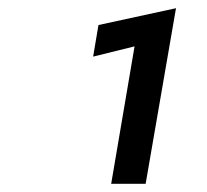

<svg xmlns="http://www.w3.org/2000/svg" viewBox="-20 -723 505 468"><path d="M207 -585 308 -610 251 -275H335L409 -703L220 -662Z"/></svg>

Font: Jost SemiBold
Style: Italic
Weight: 600
Italic angle: -5°
Version: Version 3.710